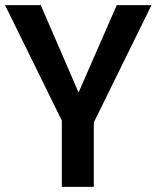

<svg xmlns="http://www.w3.org/2000/svg" viewBox="-29 -731 613 751"><path d="M278.3 -369.1 427.7 -710.9H563.5L337.9 -252V0H212.9V-259.3L-9.3 -710.9H130.4Z"/></svg>

Font: Ufes Sans SemiBold
Style: Regular
Weight: 600
Designer: Ricardo Esteves & Filipe Motta
Foundry: ProDesignUfes - Ricardo Esteves, Filipe Motta (This is a derivative work, based on Roboto family, by Christian Robertson
Version: Version 2.0